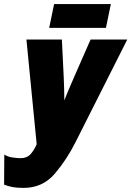

<svg xmlns="http://www.w3.org/2000/svg" viewBox="-32 -907 641 937"><path d="M83 10Q176 10 235 -59Q294 -128 337 -214L589 -714H410L338 -550Q322 -513 307.5 -479.5Q293 -446 282 -417Q282 -436 281 -473.5Q280 -511 279 -530L270 -714H97L147 -203Q134 -173 116.5 -154Q99 -135 67 -135Q54 -135 29 -138.5Q4 -142 -11 -153L-12 -6Q8 2 29.5 6Q51 10 83 10ZM208 -771 232 -887H509L485 -771Z"/></svg>

Font: Noto Sans Display Condensed Black
Style: Italic
Weight: 900
Width: 3
Italic angle: -192°
Designer: Monotype Design Team
Foundry: Monotype Imaging Inc.
Version: Version 1.900